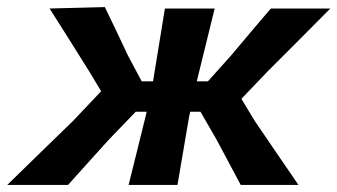

<svg xmlns="http://www.w3.org/2000/svg" viewBox="-68 -522 952 542"><path d="M-47.5 0Q-1.5 -45 45 -90.2Q91.5 -135.5 137.5 -180L217.5 -264.5L183.5 -321Q155.5 -365.5 128 -409.5Q100.5 -453.5 72 -498L228 -502Q244.5 -468 260.8 -433.8Q277 -399.5 293 -365.5L332 -292.5H364Q373 -347 381 -396.5Q389 -446 397.5 -498H538Q525 -445.5 513 -396.2Q501 -347 487.5 -292.5H519L584 -365Q612 -398.5 640.2 -431.8Q668.5 -465 696.5 -498H864.5Q820 -453 776 -409Q732 -365 688 -321L613.5 -243L651.5 -180Q681.5 -136 712.5 -90.5Q743.5 -45 774.5 0H611.5Q594 -32.5 577.5 -63.8Q561 -95 543.5 -127.5L498 -206.5H469L466 -193.5Q457 -141 449.2 -95Q441.5 -49 433 0H295Q307 -49 318.8 -95.5Q330.5 -142 343 -193.5L346 -206.5H315L238.5 -127Q210 -95 181.2 -63.5Q152.5 -32 124 0Z"/></svg>

Font: Commissioner Loud SemiBold
Style: Italic
Weight: 600
Italic angle: -12°
Designer: Kostas Bartsokas
Foundry: Kostas Bartsokas
Version: Version 1.000; ttfautohint (v1.8.3)